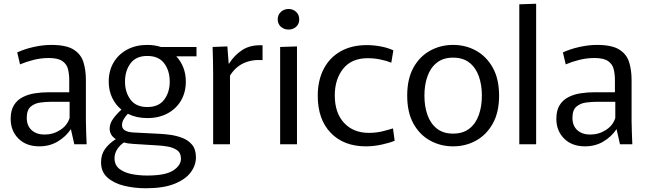

<svg xmlns="http://www.w3.org/2000/svg" viewBox="-20 -771 3464 1026"><path d="M190 11Q120 11 78.5 -30.5Q37 -72 37 -136Q37 -181 54.5 -209Q72 -237 101.5 -252Q131 -267 167 -272.5Q203 -278 240 -278H350V-342Q350 -374 343.5 -401Q337 -428 313.5 -444.5Q290 -461 240 -461Q199 -461 159.5 -451Q120 -441 87 -427L72 -491Q111 -509 160 -520Q209 -531 254 -531Q334 -531 373.5 -506Q413 -481 426 -438.5Q439 -396 439 -344V-128Q439 -98 440.5 -63Q442 -28 443 0H377L359 -80H358Q331 -40 288 -14.5Q245 11 190 11ZM218 -52Q264 -52 302 -76.5Q340 -101 352 -141V-227H252Q225 -227 195 -223Q165 -219 144 -201Q123 -183 123 -141Q123 -99 149 -75.5Q175 -52 218 -52Z M767 -140Q709 -140 663 -163Q649 -148 640.5 -133Q632 -118 632 -102Q632 -66 694 -63L832 -56Q857 -55 890 -50.5Q923 -46 954.5 -34Q986 -22 1006.5 2.5Q1027 27 1027 70Q1027 112 999.5 149.5Q972 187 913 211Q854 235 759 235Q699 235 644.5 222Q590 209 555 178.5Q520 148 520 96Q520 55 541 25.5Q562 -4 598 -27V-28Q566 -49 566 -84Q566 -111 585 -137Q604 -163 629 -185Q597 -211 579 -249.5Q561 -288 561 -335Q561 -393 587 -437Q613 -481 659.5 -506Q706 -531 767 -531Q806 -531 840 -520H1030V-470H922Q946 -445 959.5 -410.5Q973 -376 973 -335Q973 -278 947.5 -234Q922 -190 875.5 -165Q829 -140 767 -140ZM767 -199Q828 -199 857.5 -238.5Q887 -278 887 -335Q887 -393 857.5 -432.5Q828 -472 767 -472Q707 -472 677.5 -432.5Q648 -393 648 -335Q648 -278 677.5 -238.5Q707 -199 767 -199ZM767 167Q864 167 905.5 140Q947 113 947 77Q947 46 926 31.5Q905 17 875.5 12Q846 7 821 6L692 -2Q658 -4 643 -10Q621 4 606.5 26.5Q592 49 592 74Q592 111 617.5 131Q643 151 682.5 159Q722 167 767 167Z M1119 0V-373Q1119 -419 1118 -453.5Q1117 -488 1116 -520L1195 -523L1202 -431H1204Q1232 -476 1275 -504Q1318 -532 1383 -529V-450Q1265 -457 1209 -367V0Z M1522 -613Q1498 -613 1481 -628Q1464 -643 1464 -667Q1464 -692 1481 -707.5Q1498 -723 1522 -723Q1546 -723 1562.5 -707.5Q1579 -692 1579 -667Q1579 -643 1562.5 -628Q1546 -613 1522 -613ZM1477 -520 1567 -523V0H1477Z M1935 11Q1817 11 1747.5 -61Q1678 -133 1678 -259Q1678 -340 1709 -401Q1740 -462 1799 -496Q1858 -530 1941 -530Q1976 -530 2014 -523Q2052 -516 2082 -502L2071 -436Q2047 -446 2013.5 -453Q1980 -460 1945 -460Q1859 -460 1814 -404Q1769 -348 1769 -261Q1769 -168 1818.5 -114.5Q1868 -61 1951 -61Q1991 -61 2025 -69.5Q2059 -78 2080 -85L2089 -19Q2064 -8 2020.5 1.5Q1977 11 1935 11Z M2401 11Q2334 11 2278 -20Q2222 -51 2189 -111Q2156 -171 2156 -260Q2156 -349 2189 -409Q2222 -469 2278 -500Q2334 -531 2401 -531Q2469 -531 2524.5 -500Q2580 -469 2613.5 -409Q2647 -349 2647 -260Q2647 -171 2613.5 -111Q2580 -51 2524.5 -20Q2469 11 2401 11ZM2401 -57Q2454 -57 2488 -83.5Q2522 -110 2538.5 -156Q2555 -202 2555 -260Q2555 -318 2538.5 -364Q2522 -410 2488 -436.5Q2454 -463 2401 -463Q2349 -463 2315 -436.5Q2281 -410 2264.5 -364Q2248 -318 2248 -260Q2248 -202 2264.5 -156Q2281 -110 2315 -83.5Q2349 -57 2401 -57Z M2755 -748 2845 -751V0H2755Z M3106 11Q3036 11 2994.5 -30.5Q2953 -72 2953 -136Q2953 -181 2970.5 -209Q2988 -237 3017.5 -252Q3047 -267 3083 -272.5Q3119 -278 3156 -278H3266V-342Q3266 -374 3259.5 -401Q3253 -428 3229.5 -444.5Q3206 -461 3156 -461Q3115 -461 3075.5 -451Q3036 -441 3003 -427L2988 -491Q3027 -509 3076 -520Q3125 -531 3170 -531Q3250 -531 3289.5 -506Q3329 -481 3342 -438.5Q3355 -396 3355 -344V-128Q3355 -98 3356.5 -63Q3358 -28 3359 0H3293L3275 -80H3274Q3247 -40 3204 -14.5Q3161 11 3106 11ZM3134 -52Q3180 -52 3218 -76.5Q3256 -101 3268 -141V-227H3168Q3141 -227 3111 -223Q3081 -219 3060 -201Q3039 -183 3039 -141Q3039 -99 3065 -75.5Q3091 -52 3134 -52Z"/></svg>

Font: Murecho
Style: Regular
Weight: 400
Designer: Neil Summerour
Foundry: Positype
Version: Version 1.010; ttfautohint (v1.8.3)